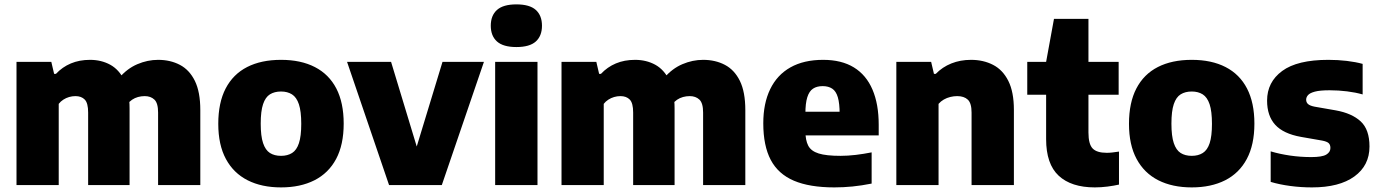

<svg xmlns="http://www.w3.org/2000/svg" viewBox="-20 -824 6140 855"><path d="M53.5 0V-548.5H208.5L221 -495H229Q257.5 -525.5 295.5 -541.5Q333.5 -557.5 381 -557.5Q431 -557.5 470.8 -535.8Q510.5 -514 533.8 -466.2Q557 -418.5 557 -340V0H372.5V-323Q372.5 -365 357.5 -380.5Q342.5 -396 316 -396Q301.5 -396 287.8 -392Q274 -388 262 -380.2Q250 -372.5 241.5 -361.5V0ZM684 0V-323Q684 -365 667.5 -380.5Q651 -396 624.5 -396Q609 -396 594.5 -392Q580 -388 568 -379.8Q556 -371.5 547 -359.5L510.5 -477Q546.5 -519 591.8 -538.2Q637 -557.5 684 -557.5Q738.5 -557.5 781 -535.2Q823.5 -513 847.8 -463.8Q872 -414.5 872 -333.5V0Z M1231.5 10.5Q1145.5 10.5 1082.8 -21.2Q1020 -53 986 -116Q952 -179 952 -272.5Q952 -367 985 -430.2Q1018 -493.5 1080.5 -525.5Q1143 -557.5 1231.5 -557.5Q1320 -557.5 1382.5 -525.2Q1445 -493 1477.8 -429.8Q1510.5 -366.5 1510.5 -273.5Q1510.5 -179.5 1476.8 -116.2Q1443 -53 1380.2 -21.2Q1317.5 10.5 1231.5 10.5ZM1231.5 -130Q1260.5 -130 1280.8 -142.8Q1301 -155.5 1311.2 -186.5Q1321.5 -217.5 1321.5 -272.5Q1321.5 -328.5 1311 -359.8Q1300.5 -391 1280.2 -403.8Q1260 -416.5 1231.5 -416.5Q1202.5 -416.5 1182.2 -404Q1162 -391.5 1151.5 -360.2Q1141 -329 1141 -273.5Q1141 -218 1151.5 -186.8Q1162 -155.5 1182 -142.8Q1202 -130 1231.5 -130Z M1712.5 0 1525.5 -548.5H1721.5L1842 -151H1829.5L1950.5 -548.5H2135L1947.5 0Z M2185 0V-548.5H2373.5V0ZM2279.5 -614.5Q2221 -614.5 2193.2 -639.2Q2165.5 -664 2165.5 -709.5Q2165.5 -755 2193.2 -779.8Q2221 -804.5 2279.5 -804.5Q2338.5 -804.5 2366 -779.8Q2393.5 -755 2393.5 -709.5Q2393.5 -664 2366 -639.2Q2338.5 -614.5 2279.5 -614.5Z M2480.5 0V-548.5H2635.5L2648 -495H2656Q2684.5 -525.5 2722.5 -541.5Q2760.5 -557.5 2808 -557.5Q2858 -557.5 2897.8 -535.8Q2937.5 -514 2960.8 -466.2Q2984 -418.5 2984 -340V0H2799.5V-323Q2799.5 -365 2784.5 -380.5Q2769.5 -396 2743 -396Q2728.5 -396 2714.8 -392Q2701 -388 2689 -380.2Q2677 -372.5 2668.5 -361.5V0ZM3111 0V-323Q3111 -365 3094.5 -380.5Q3078 -396 3051.5 -396Q3036 -396 3021.5 -392Q3007 -388 2995 -379.8Q2983 -371.5 2974 -359.5L2937.5 -477Q2973.5 -519 3018.8 -538.2Q3064 -557.5 3111 -557.5Q3165.5 -557.5 3208 -535.2Q3250.5 -513 3274.8 -463.8Q3299 -414.5 3299 -333.5V0Z M3695.5 10.5Q3585.5 10.5 3515.5 -19.2Q3445.5 -49 3412.2 -112Q3379 -175 3379 -275Q3379 -363.5 3409.8 -427Q3440.5 -490.5 3500 -524Q3559.5 -557.5 3645.5 -557.5Q3727.5 -557.5 3782.5 -523.8Q3837.5 -490 3865.2 -425.2Q3893 -360.5 3893 -268.5V-221H3487V-326.5H3747L3719 -317.5Q3719 -363.5 3711 -390.8Q3703 -418 3686 -429.2Q3669 -440.5 3643.5 -440.5Q3617.5 -440.5 3600.5 -429.2Q3583.5 -418 3575 -391Q3566.5 -364 3566.5 -318V-241Q3566.5 -199.5 3579.2 -175.2Q3592 -151 3625.8 -140.5Q3659.5 -130 3722.5 -130Q3755 -130 3790.8 -134.2Q3826.5 -138.5 3861.5 -145.5V-6.5Q3816.5 2.5 3776 6.5Q3735.5 10.5 3695.5 10.5Z M3971.5 0V-548.5H4126.5L4139 -495H4147Q4176.5 -525.5 4216.5 -541.5Q4256.5 -557.5 4304 -557.5Q4359 -557.5 4402.2 -535.2Q4445.5 -513 4470.2 -463.8Q4495 -414.5 4495 -334.5V0H4306.5V-322.5Q4306.5 -364.5 4289.8 -380.2Q4273 -396 4242.5 -396Q4227 -396 4211.8 -392.2Q4196.5 -388.5 4183 -380.8Q4169.5 -373 4159.5 -361.5V0Z M4855.5 10.5Q4750.5 10.5 4694.5 -41.5Q4638.5 -93.5 4638.5 -204.5V-548.5L4673.5 -740H4827V-234Q4827 -182.5 4845.5 -163Q4864 -143.5 4908.5 -143.5Q4920.5 -143.5 4933.5 -145Q4946.5 -146.5 4963 -149V-2Q4941 3 4912 6.8Q4883 10.5 4855.5 10.5ZM4554.5 -402V-548.5H4961.5V-402Z M5287 10.5Q5201 10.5 5138.2 -21.2Q5075.5 -53 5041.5 -116Q5007.5 -179 5007.5 -272.5Q5007.5 -367 5040.5 -430.2Q5073.5 -493.5 5136 -525.5Q5198.5 -557.5 5287 -557.5Q5375.5 -557.5 5438 -525.2Q5500.5 -493 5533.2 -429.8Q5566 -366.5 5566 -273.5Q5566 -179.5 5532.2 -116.2Q5498.5 -53 5435.8 -21.2Q5373 10.5 5287 10.5ZM5287 -130Q5316 -130 5336.2 -142.8Q5356.5 -155.5 5366.8 -186.5Q5377 -217.5 5377 -272.5Q5377 -328.5 5366.5 -359.8Q5356 -391 5335.8 -403.8Q5315.5 -416.5 5287 -416.5Q5258 -416.5 5237.8 -404Q5217.5 -391.5 5207 -360.2Q5196.5 -329 5196.5 -273.5Q5196.5 -218 5207 -186.8Q5217.5 -155.5 5237.5 -142.8Q5257.5 -130 5287 -130Z M5822.5 10.5Q5773 10.5 5726 4.2Q5679 -2 5638.5 -14V-150Q5678.5 -138 5725 -131.2Q5771.5 -124.5 5819 -124.5Q5867.5 -124.5 5886 -135.5Q5904.5 -146.5 5904.5 -165Q5904.5 -179.5 5896.5 -186.8Q5888.5 -194 5867.5 -198L5773 -214.5Q5695 -228.5 5658.8 -268.2Q5622.5 -308 5622.5 -376Q5622.5 -458.5 5689.8 -508Q5757 -557.5 5895.5 -557.5Q5937.5 -557.5 5977.5 -552.8Q6017.5 -548 6048 -539.5V-403.5Q6016.5 -412.5 5978.5 -417.2Q5940.5 -422 5901 -422Q5858 -422 5835.5 -416Q5813 -410 5804.8 -400.5Q5796.5 -391 5796.5 -380Q5796.5 -368 5805 -360.5Q5813.5 -353 5834 -349L5928.5 -332.5Q6000.5 -319.5 6039.5 -283.2Q6078.5 -247 6078.5 -171.5Q6078.5 -87 6011.2 -38.2Q5944 10.5 5822.5 10.5Z"/></svg>

Font: Encode Sans Condensed Thin ExtraBold
Style: Regular
Weight: 800
Version: Version 3.002